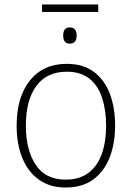

<svg xmlns="http://www.w3.org/2000/svg" viewBox="-20 -824 587 854"><path d="M492 -265Q492 -185 467.5 -123Q443 -61 394.5 -25.5Q346 10 272 10Q202 10 153 -25Q104 -60 79 -122Q54 -184 54 -265Q54 -392 113 -466Q172 -540 277 -540Q350 -540 398 -504Q446 -468 469 -406Q492 -344 492 -265ZM95 -265Q95 -158 138.5 -91.5Q182 -25 272 -25Q334 -25 374 -55.5Q414 -86 433 -140Q452 -194 452 -265Q452 -333 434.5 -387.5Q417 -442 378.5 -473.5Q340 -505 277 -505Q188 -505 141.5 -441.5Q95 -378 95 -265ZM417 -804V-771H167V-804ZM290 -702Q307 -702 314 -692Q321 -682 321 -666Q321 -650 314 -640Q307 -630 290 -630Q274 -630 267.5 -640Q261 -650 261 -666Q261 -682 267.5 -692Q274 -702 290 -702Z"/></svg>

Font: Noto Sans Disp ExtLt
Style: Regular
Weight: 200
Designer: Monotype Design Team
Foundry: Monotype Imaging Inc.
Version: Version 2.000;GOOG;noto-source:20170915:90ef993387c0